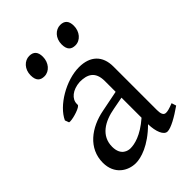

<svg xmlns="http://www.w3.org/2000/svg" viewBox="-201 -753 859 859"><g transform="rotate(-45 229.0 -323.5)"><path d="M119 -112C119 -181 177 -215 246 -227L304 -238V-111C243 -58 198 -49 172 -49C159 -49 119 -55 119 -112ZM452 -40 445 -62C417 -51 407 -49 397 -49C381 -49 377 -66 377 -87V-362C377 -430 337 -469 266 -469C183 -469 82 -409 53 -345L60 -326C62 -325 64 -325 67 -325C88 -325 143 -342 143 -354V-360C143 -390 173 -417 222 -420C268 -420 304 -405 304 -343V-275L204 -255C115 -238 39 -182 39 -91C39 -18 93 15 143 15C175 15 236 -2 304 -70C305 -22 320 15 343 15C365 15 408 -9 452 -40ZM87 -596C87 -561 103 -549 128 -549C160 -549 185 -579 185 -616C185 -647 171 -662 144 -662C114 -662 87 -635 87 -596ZM283 -596C283 -561 299 -549 324 -549C356 -549 381 -579 381 -616C381 -647 367 -662 340 -662C310 -662 283 -635 283 -596Z"/></g></svg>

Font: Temporarium
Style: Regular
Weight: 400
Version: Version 1.1